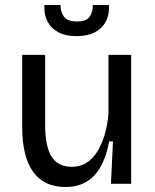

<svg xmlns="http://www.w3.org/2000/svg" viewBox="-20 -737 622 770"><path d="M243 13Q157 13 113 -47.5Q69 -108 69 -229V-517H161V-236Q161 -151 186.5 -109.5Q212 -68 269 -68Q300 -68 325 -83Q350 -98 368.5 -126.5Q387 -155 399 -194.5Q411 -234 415 -282V-517H506V-220V0H425L433 -170H418Q406 -107 382.5 -66.5Q359 -26 324 -6.5Q289 13 243 13ZM158 -717H223Q222 -692 235.5 -671.5Q249 -651 289 -651Q327 -651 340 -670.5Q353 -690 352 -717H417Q419 -678 404.5 -650.5Q390 -623 360.5 -607.5Q331 -592 287 -592Q243 -592 213.5 -608Q184 -624 170 -651.5Q156 -679 158 -717Z"/></svg>

Font: Bricolage Grotesque 20pt
Style: Regular
Weight: 400
Version: Version 1.001;gftools[0.9.33.dev8+g029e19f]